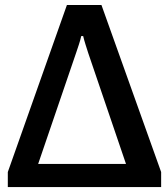

<svg xmlns="http://www.w3.org/2000/svg" viewBox="-20 -759 682 779"><path d="M11.7 0H633.8V-61L391.6 -738.8H251.5L11.7 -61ZM134.8 -93.8 289.6 -546.9C296.4 -567.9 304.7 -589.4 309.6 -612.8H317.4C322.8 -589.4 331.1 -565.9 338.4 -542.5L491.2 -93.8Z"/></svg>

Font: Winston SemiBold
Style: Regular
Weight: 600
Designer: Vernon Adams, Kim Jin-seong, David Berlow, Cristiano Sobral
Foundry: The Winston Project Authors
Version: Version 3.004